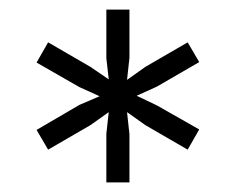

<svg xmlns="http://www.w3.org/2000/svg" viewBox="-20 -715 490 399"><path d="M201 -336H249V-436L244 -482L282 -455L370 -404L394 -446L306 -496L264 -516L306 -535L394 -586L370 -627L282 -576L244 -549L249 -595V-695H201V-594L206 -550L168 -576L80 -627L56 -585L145 -534L187 -515L145 -497L56 -445L80 -404L168 -455L206 -482L201 -437Z"/></svg>

Font: Fixel Display Light
Style: Regular
Weight: 300
Designer: AlfaBravo + MacPaw
Foundry: Kyrylo Tkachov, Marchela Mozhyna, Serhii Makarenko, Maria Weinstein, Zakhar Kryvoshyya
Version: Version 1.211